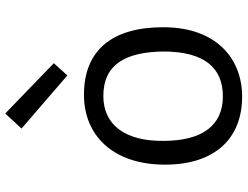

<svg xmlns="http://www.w3.org/2000/svg" viewBox="-122 -778 911 706"><g transform="rotate(-90 333.0 -425.5)"><path d="M80.1 -273.4C80.1 -90.3 176.3 9.8 330.1 9.8C470.2 9.8 585.4 -85 585.4 -280.3C585.4 -466.8 502 -571.8 336.9 -571.8C189 -571.8 80.1 -466.8 80.1 -273.4ZM167.5 -275.9C165 -420.4 226.6 -500.5 332.5 -500.5C447.8 -500.5 494.1 -420.4 496.1 -280.3C496.1 -127.4 435.1 -61 331.1 -61C223.6 -61 168.5 -137.7 167.5 -275.9ZM453.1 -682.6 268.1 -861.3 212.9 -801.3 408.2 -632.8Z"/></g></svg>

Font: Duru Sans
Style: Regular
Weight: 400
Designer: Onur Yazıcıgil
Foundry: Onur Yazıcıgil
Version: Version 1.002